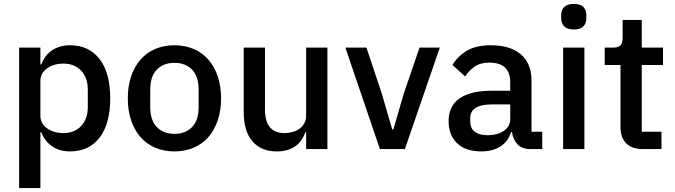

<svg xmlns="http://www.w3.org/2000/svg" viewBox="-20 -764 3458 984"><path d="M78 -520H187V-434H192Q209 -481 247.5 -506.5Q286 -532 338 -532Q437 -532 491 -460.5Q545 -389 545 -260Q545 -131 491 -59.5Q437 12 338 12Q286 12 247.5 -14Q209 -40 192 -86H187V200H78ZM305 -82Q362 -82 396 -118.5Q430 -155 430 -215V-305Q430 -365 396 -401.5Q362 -438 305 -438Q255 -438 221 -413.5Q187 -389 187 -349V-171Q187 -131 221 -106.5Q255 -82 305 -82Z M874 12Q820 12 775.5 -7Q731 -26 700 -61.5Q669 -97 652 -147.5Q635 -198 635 -260Q635 -322 652 -372.5Q669 -423 700 -458.5Q731 -494 775.5 -513Q820 -532 874 -532Q928 -532 972.5 -513Q1017 -494 1048 -458.5Q1079 -423 1096 -372.5Q1113 -322 1113 -260Q1113 -198 1096 -147.5Q1079 -97 1048 -61.5Q1017 -26 972.5 -7Q928 12 874 12ZM874 -78Q930 -78 964 -112.5Q998 -147 998 -216V-304Q998 -373 964 -407.5Q930 -442 874 -442Q818 -442 784 -407.5Q750 -373 750 -304V-216Q750 -147 784 -112.5Q818 -78 874 -78Z M1549 -86H1545Q1538 -67 1526.5 -49Q1515 -31 1497.5 -17.5Q1480 -4 1455.5 4Q1431 12 1399 12Q1318 12 1273.5 -40Q1229 -92 1229 -189V-520H1338V-203Q1338 -82 1438 -82Q1459 -82 1479 -87.5Q1499 -93 1514.5 -104Q1530 -115 1539.5 -132Q1549 -149 1549 -172V-520H1658V0H1549Z M1927 0 1750 -520H1858L1937 -283L1990 -101H1996L2049 -283L2130 -520H2234L2055 0Z M2698 0Q2655 0 2632 -24.5Q2609 -49 2604 -87H2599Q2584 -38 2544 -13Q2504 12 2447 12Q2366 12 2322.5 -30Q2279 -72 2279 -143Q2279 -221 2335.5 -260Q2392 -299 2501 -299H2595V-343Q2595 -391 2569 -417Q2543 -443 2488 -443Q2442 -443 2413 -423Q2384 -403 2364 -372L2299 -431Q2325 -475 2372 -503.5Q2419 -532 2495 -532Q2596 -532 2650 -485Q2704 -438 2704 -350V-89H2759V0ZM2478 -71Q2529 -71 2562 -93.5Q2595 -116 2595 -154V-229H2503Q2390 -229 2390 -159V-141Q2390 -106 2413.5 -88.5Q2437 -71 2478 -71Z M2921 -613Q2887 -613 2871.5 -629Q2856 -645 2856 -670V-687Q2856 -712 2871.5 -728Q2887 -744 2921 -744Q2955 -744 2970 -728Q2985 -712 2985 -687V-670Q2985 -645 2970 -629Q2955 -613 2921 -613ZM2866 -520H2975V0H2866Z M3275 0Q3218 0 3189 -29.5Q3160 -59 3160 -113V-431H3079V-520H3123Q3150 -520 3160.5 -532Q3171 -544 3171 -571V-662H3269V-520H3378V-431H3269V-89H3370V0Z"/></svg>

Font: IBM Plex Sans Thai Medm
Style: Regular
Weight: 500
Designer: Mike Abbink, Paul van der Laan, Pieter van Rosmalen, Ben Mitchell, Mark Frömberg
Foundry: Bold Monday
Version: Version 1.2